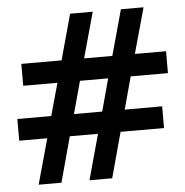

<svg xmlns="http://www.w3.org/2000/svg" viewBox="-49 -636 733 760"><g transform="rotate(-5 317.0 -256.0)"><path d="M257.2 -588.2H347.2L297 -407.2H409.2L459 -588.2H549L498.8 -407.2H622.5V-320.2H474.5L439.5 -191.2H588.2V-105H415.5L366.5 75.2H276.2L325.8 -105H213.8L164.8 75.2H74.2L124.2 -105H12.8V-191.2H147.5L183.5 -320.2H47.5V-407.2H207.5ZM273 -320.2 237.8 -191.2H350L385 -320.2Z"/></g></svg>

Font: Podkova VF Beta
Style: Regular
Weight: 400
Designer: Ilya Yudin
Foundry: Cyreal (www.cyreal.org)
Version: Version 2.100